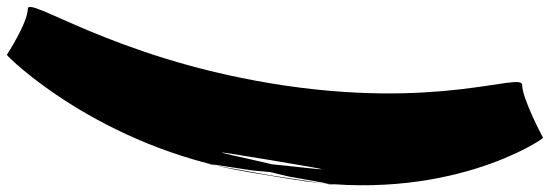

<svg xmlns="http://www.w3.org/2000/svg" viewBox="-566 -592 1604 560"><g transform="rotate(90 236.0 -312.0)"><path d="M116 470C120 470 385 203 458 -235C533 -685 385 187 453 -245C499 -690 346 163 423 -299C502 -774 371 79 471 -353C549 -798 406 76 479 -362C554 -812 362 -1094 358 -1094C358 -1094 244 -1033 204 -1033C164 -1033 280 -787 199 -299C122 164 -58 409 -18 409C22 409 116 470 116 470Z"/></g></svg>

Font: PlasticEraser
Style: It
Weight: 400
Foundry: Cannot Into Space Fonts
Version: Version 0.43